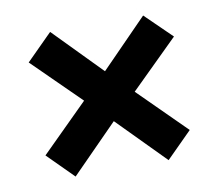

<svg xmlns="http://www.w3.org/2000/svg" viewBox="-56 -600 631 553"><g transform="rotate(-10 259.5 -323.5)"><path d="M123 -112 259 -250 395 -112 470 -187 333 -323 472 -460 395 -535 259 -396 123 -535 47 -459 185 -323 48 -187Z"/></g></svg>

Font: Noto Sans Oriya Cond Bold
Style: Bold
Weight: 700
Width: 3
Designer: Amélie Bonet and Sol Matas
Foundry: Google LLC
Version: Version 2.006